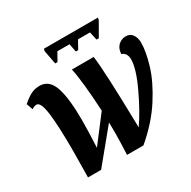

<svg xmlns="http://www.w3.org/2000/svg" viewBox="-157 -859 1011 1014"><g transform="rotate(-30 348.5 -352.5)"><path d="M100 -163Q100 -311 90 -390Q80 -469 54 -469Q46 -469 39 -466Q32 -463 25 -458L11 -497Q43 -525 67.5 -536.5Q92 -548 123 -547Q178 -544 200 -476.5Q222 -409 222 -277Q222 -212 217 -112L337 -269Q333 -355 325 -430Q317 -505 309 -536H442Q455 -448 462 -95Q509 -162 558 -266Q607 -370 607 -426Q607 -446 599 -459Q591 -472 576 -476Q577 -509 596.5 -527.5Q616 -546 643 -546Q669 -546 683 -526Q697 -506 697 -477Q697 -422 673 -343Q649 -264 590.5 -172.5Q532 -81 436 0H336Q340 -84 340 -138Q340 -176 339 -196L178 0H98Q100 -114 100 -163ZM233 -692 236 -705H565L563 -692L515 -608H501L490 -658H417L389 -608H375L365 -658H291L263 -608H249Z"/></g></svg>

Font: Noto Serif CondExtraBold
Style: Italic
Weight: 800
Width: 3
Italic angle: -12°
Designer: Monotype Design Team
Foundry: Monotype Imaging Inc.
Version: Version 1.001